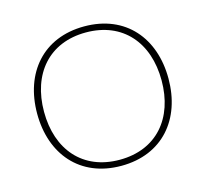

<svg xmlns="http://www.w3.org/2000/svg" viewBox="-100 -792 980 915"><g transform="rotate(-15 390.0 -334.0)"><path d="M390 10C594 10 714 -134 714 -334C714 -534 594 -678 390 -678C186 -678 66 -534 66 -334C66 -134 186 10 390 10ZM390 -20C208 -20 100 -147 100 -334C100 -521 208 -648 390 -648C572 -648 680 -521 680 -334C680 -147 572 -20 390 -20Z"/></g></svg>

Font: Gantari Thin
Style: Regular
Weight: 250
Designer: Anugrah Pasau
Foundry: Lafontype
Version: Version 1.000